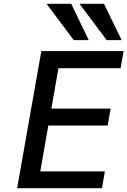

<svg xmlns="http://www.w3.org/2000/svg" viewBox="-20 -995 674 1015"><path d="M198.5 -725H633.5L617.5 -634.5H289L251.5 -421H565L549 -331.5H235.5L193 -89H534.5L519 0H70.5ZM226 -975H356.5L449 -783H370ZM400 -975H529.5L623 -783H544Z"/></svg>

Font: JuliaMono MediumItalic
Style: Regular
Weight: 500
Italic angle: -9°
Monospace: yes
Designer: cormullion
Foundry: corm
Version: Version 0.049; ttfautohint (v1.8.4)